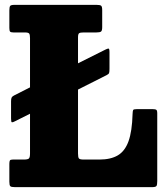

<svg xmlns="http://www.w3.org/2000/svg" viewBox="-20 -770 690 790"><path d="M37.5 -377 103.5 -410.5V-613Q103.5 -627.5 100 -632Q96.5 -636.5 82 -636.5H35.5Q24.5 -636.5 21.5 -640Q18.5 -643.5 18.5 -655V-726.5Q18.5 -741 21.8 -745.5Q25 -750 40 -750H377Q391.5 -750 396 -746.5Q400.5 -743 400.5 -728V-658.5Q400.5 -643.5 395.5 -640Q390.5 -636.5 376.5 -636.5H324.5Q310.5 -636.5 305.8 -633.5Q301 -630.5 301 -616.5V-509.5L414 -566Q422 -570 426.2 -570.2Q430.5 -570.5 430.5 -555.5V-487Q430.5 -474 428.8 -469.5Q427 -465 419 -461L301 -401.5V-138.5Q301 -122.5 304.8 -118Q308.5 -113.5 324.5 -113.5H389Q435.5 -113.5 464.8 -130.8Q494 -148 508.8 -188.8Q523.5 -229.5 525.5 -301Q526 -314 528 -317.5Q530 -321 543.5 -321H607Q619 -321 623 -318.2Q627 -315.5 627 -304V-25Q627 -9.5 623.8 -4.8Q620.5 0 605.5 0H41Q26.5 0 22.5 -3.8Q18.5 -7.5 18.5 -22.5V-96Q18.5 -106 20.8 -109.8Q23 -113.5 32.5 -113.5H78Q94 -113.5 98.8 -117.8Q103.5 -122 103.5 -138.5V-302L40.5 -270.5Q33 -266.5 29.2 -266.8Q25.5 -267 25.5 -282V-353Q25.5 -364 28 -368.8Q30.5 -373.5 37.5 -377Z"/></svg>

Font: Besley* Narrow Heavy
Style: Regular
Weight: 800
Width: 4
Designer: Owen Earl
Foundry: indestructible type*
Version: Version 3.000; ttfautohint (v1.8.3)